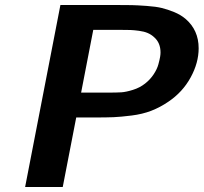

<svg xmlns="http://www.w3.org/2000/svg" viewBox="-20 -745 811 765"><path d="M771.5 -552.7Q771.5 -494.6 739.5 -436.3Q707.5 -377.9 650.9 -339.8Q618.2 -317.4 582.8 -303.7Q547.4 -290 504.2 -284.7Q460.9 -279.3 432.9 -278.1Q404.8 -276.9 353 -276.9H283.7L230 0H80.1L220.7 -725.1H439.9Q482.9 -725.1 505.1 -724.6Q527.3 -724.1 564.5 -721.4Q601.6 -718.8 624.8 -713.1Q647.9 -707.5 674.1 -696.8Q700.2 -686 719.2 -669.9Q771.5 -625 771.5 -552.7ZM303.2 -376H411.1Q444.3 -376 463.4 -377.2Q482.4 -378.4 509.8 -387Q537.1 -395.5 558.1 -412.1Q578.6 -428.2 592.3 -449Q606 -469.7 611.1 -488.8Q616.2 -507.8 617.9 -518.1Q619.6 -528.3 619.6 -535.6Q619.6 -574.2 594.7 -596.2Q583.5 -606.9 568.8 -613.3Q554.2 -619.6 533.7 -622.3Q513.2 -625 499 -625.5Q484.9 -626 458.5 -626H351.6Z"/></svg>

Font: Aurulent Sans
Style: BoldItalic
Weight: 700
Italic angle: -11°
Version: Version 2007.05.04